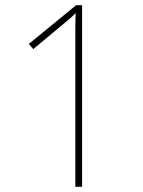

<svg xmlns="http://www.w3.org/2000/svg" viewBox="-20 -812 549 739"><path d="M296 -93H270V-643Q270 -682 270 -709.5Q270 -737 271 -762Q260 -750 249 -740.5Q238 -731 222 -718L108 -623L91 -643L273 -792H296Z"/></svg>

Font: Noto Sans Kannada UI SemiCondensed Thin
Style: Regular
Weight: 100
Width: 4
Designer: Jelle Bosma - Monotype Design Team
Foundry: Monotype Imaging Inc.
Version: Version 2.005; ttfautohint (v1.8.4.7-5d5b)